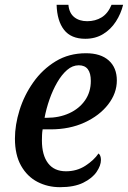

<svg xmlns="http://www.w3.org/2000/svg" viewBox="-20 -767 531 797"><path d="M229 10Q178 10 135.5 -12Q93 -34 67.5 -79Q42 -124 42 -192Q42 -248 61 -309.5Q80 -371 118 -425Q156 -479 211 -512.5Q266 -546 337 -546Q398 -546 431.5 -516Q465 -486 465 -433Q465 -380 429 -333.5Q393 -287 331 -258.5Q269 -230 190 -230H157Q155 -219 154.5 -207Q154 -195 154 -184Q154 -123 179.5 -89.5Q205 -56 254 -56Q299 -56 334.5 -79Q370 -102 389 -130Q399 -122 399 -103Q399 -80 381 -53.5Q363 -27 325.5 -8.5Q288 10 229 10ZM174 -278Q226 -278 267.5 -297Q309 -316 333 -350.5Q357 -385 357 -431Q357 -496 307 -496Q281 -496 258.5 -476.5Q236 -457 217.5 -425Q199 -393 185.5 -354.5Q172 -316 165 -278ZM334 -606Q275 -606 246 -643Q217 -680 215 -747H264Q267 -713 288 -696Q309 -679 342 -679Q376 -679 402 -695Q428 -711 443 -747H491Q482 -710 461 -677.5Q440 -645 408 -625.5Q376 -606 334 -606Z"/></svg>

Font: Noto Serif SemiCondensed Medium
Style: Italic
Weight: 500
Width: 4
Italic angle: -12°
Designer: Monotype Design Team
Foundry: Monotype Imaging Inc.
Version: Version 2.013